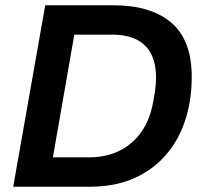

<svg xmlns="http://www.w3.org/2000/svg" viewBox="-20 -706 768 726"><path d="M30 0 151 -686H410Q550 -686 627.5 -620.5Q705 -555 705 -415Q705 -390 703 -366Q701 -342 697 -319Q680 -220 629.5 -148.5Q579 -77 501 -38.5Q423 0 322 0ZM180 -111H316Q414 -111 478.5 -167Q543 -223 560 -325Q564 -345 566 -360.5Q568 -376 569 -388.5Q570 -401 570 -412Q570 -467 551 -503Q532 -539 495 -557Q458 -575 404 -575H261Z"/></svg>

Font: Archivo Variable SemiBold
Style: Italic
Weight: 600
Italic angle: -10°
Designer: Hector Gatti
Foundry: Omnibus-Type
Version: Version 2.001